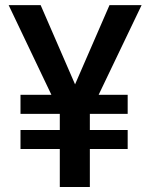

<svg xmlns="http://www.w3.org/2000/svg" viewBox="-20 -748 600 768"><path d="M142.6 -727.5 310.1 -341.8 224.1 -288.1 14.6 -727.5ZM251 -343.3 418 -727.5H546.4L335.9 -288.1ZM339.4 -382.3V0H219.2V-382.3ZM490.7 -368.7V-292.5H62V-368.7ZM490.7 -228V-151.9H62V-228Z"/></svg>

Font: Inter Cardless
Style: Medium
Weight: 500
Designer: Rasmus Andersson
Foundry: rsms
Version: Version 4.001;git-9221beed3